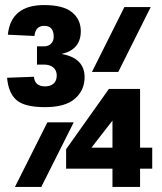

<svg xmlns="http://www.w3.org/2000/svg" viewBox="-20 -738 640 758"><path d="M158 -315Q77 -315 45 -343Q13 -371 8 -431L114 -435Q117 -397 158 -397Q179 -397 191.5 -408Q204 -419 204 -440Q204 -460 190.5 -471.5Q177 -483 154 -483H126V-555H154Q171 -555 181.5 -565.5Q192 -576 192 -593Q192 -636 155 -636Q120 -636 116 -596L11 -601Q23 -718 154 -718Q230 -718 264.5 -689.5Q299 -661 299 -615Q299 -542 223 -525Q314 -509 314 -433Q314 -382 276 -348.5Q238 -315 158 -315ZM343 -454 471 -710H575L447 -454ZM39 0 167 -255H271L143 0ZM424 0V-72H241V-149L410 -387H533V-155H581V-72H533V0ZM341 -155H424V-262Z"/></svg>

Font: Geist Mono ExtraBold
Style: Regular
Weight: 800
Monospace: yes
Designer: Basement.studio, Andrés Briganti, Mateo Zaragoza
Foundry: Basement.studio, Vercel, Andrés Briganti, Guido Ferreyra, Mateo Zaragoza
Version: Version 1.500; ttfautohint (v1.8.4.7-5d5b)